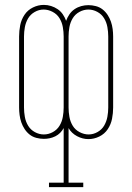

<svg xmlns="http://www.w3.org/2000/svg" viewBox="-20 -559 540 784"><path d="M180 205V187H240V-36Q234 -25 225.5 -16.5Q217 -8 206 -2.5Q195 3 183 5.5Q171 8 159 8Q144 8 128.5 4Q113 0 101 -9.5Q89 -19 80.5 -32Q72 -45 67 -59.5Q62 -74 60 -89.5Q58 -105 58 -120V-410Q58 -433 62.5 -456Q67 -479 80 -498.5Q93 -518 114.5 -528.5Q136 -539 159 -539Q174 -539 188.5 -534.5Q203 -530 215.5 -521.5Q228 -513 236.5 -500.5Q245 -488 250 -474Q255 -488 263.5 -500.5Q272 -513 284.5 -521.5Q297 -530 311.5 -534Q326 -538 341 -538Q356 -538 371.5 -534Q387 -530 399 -520.5Q411 -511 419.5 -498Q428 -485 433 -470.5Q438 -456 440 -440.5Q442 -425 442 -410V-120Q442 -97 437.5 -74Q433 -51 420 -31.5Q407 -12 385.5 -1.5Q364 9 341 9Q317 9 294.5 -3Q272 -15 260 -36V187H320V205ZM159 -10Q178 -10 195.5 -19.5Q213 -29 223 -45.5Q233 -62 236.5 -81.5Q240 -101 240 -120V-410Q240 -429 236.5 -448.5Q233 -468 223 -484.5Q213 -501 195 -510.5Q177 -520 158 -520Q139 -520 121.5 -510Q104 -500 94.5 -483.5Q85 -467 81.5 -448Q78 -429 78 -410V-120Q78 -101 81.5 -81.5Q85 -62 95 -45.5Q105 -29 122.5 -19.5Q140 -10 159 -10ZM342 -10Q361 -10 378.5 -20Q396 -30 405.5 -46.5Q415 -63 418.5 -82Q422 -101 422 -120V-410Q422 -429 418.5 -448.5Q415 -468 405 -484.5Q395 -501 377.5 -510.5Q360 -520 341 -520Q322 -520 304.5 -510.5Q287 -501 277 -484.5Q267 -468 263.5 -448.5Q260 -429 260 -410V-120Q260 -101 263.5 -81.5Q267 -62 277 -45.5Q287 -29 305 -19.5Q323 -10 342 -10Z"/></svg>

Font: Iosevka Slab Thin
Style: Regular
Weight: 100
Monospace: yes
Designer: Belleve Invis
Foundry: Belleve Invis
Version: Version 11.1.0; ttfautohint (v1.8.3)